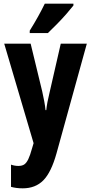

<svg xmlns="http://www.w3.org/2000/svg" viewBox="-20 -786 496 1046"><path d="M3 -548H147L210 -288Q216 -261 221 -234.5Q226 -208 228 -186H232Q236 -226 251 -286L311 -548H453L288 49Q259 153 216 196.5Q173 240 104 240Q86 240 70.5 238Q55 236 40 232V111Q60 118 80 118Q100 118 112 110Q124 102 134 81.5Q144 61 155 21L163 -6ZM380 -756Q366 -738 342.5 -711Q319 -684 291.5 -656Q264 -628 241 -606H142V-619Q167 -659 187.5 -696Q208 -733 224 -766H380Z"/></svg>

Font: Noto Sans Bengali ExtraCondensed
Style: Bold
Weight: 700
Width: 2
Designer: Joana Ranito - Universal Thirst; Jelle Bosma - Monotype Design Team
Foundry: Universal Thirst ehf.
Version: Version 3.000; ttfautohint (v1.8.4.7-5d5b)